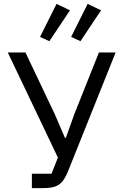

<svg xmlns="http://www.w3.org/2000/svg" viewBox="-20 -968 635 988"><path d="M234 -756 340 -915 271 -948 186 -778ZM394 -756 500 -915 431 -948 346 -778ZM144 -74V0H199C275 0 302 -17 331 -89L575 -698H489L363 -382L319 -259H314L262 -380L111 -698H20L278 -157L245 -74Z"/></svg>

Font: Braiins Sans
Style: Regular
Weight: 400
Designer: Mike Abbink, Paul van der Laan, Pieter van Rosmalen, Jiri Chlebus, Lubos Buracinsky
Foundry: Bold Monday, Sudetype
Version: Version 1.000;hotconv 1.0.109;makeotfexe 2.5.65596